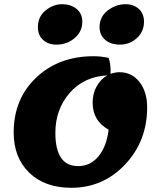

<svg xmlns="http://www.w3.org/2000/svg" viewBox="-20 -867 759 912"><path d="M550 -655Q507 -655 480 -677.5Q453 -700 453 -738Q453 -788 492 -817.5Q531 -847 576 -847Q615 -847 639.5 -824.5Q664 -802 664 -764Q664 -717 630 -686Q596 -655 550 -655ZM248 -655Q209 -655 184.5 -677.5Q160 -700 160 -738Q160 -788 196.5 -817.5Q233 -847 274 -847Q317 -847 344 -824.5Q371 -802 371 -764Q371 -717 334.5 -686Q298 -655 248 -655ZM319 25Q193 25 119 -46.5Q45 -118 45 -238Q45 -397 152 -498.5Q259 -600 425 -600Q459 -600 496 -592Q507 -562 505 -516Q527 -524 548 -524Q606 -524 642.5 -477.5Q679 -431 679 -357Q679 -197 574.5 -86Q470 25 319 25ZM243 -236Q243 -78 351 -78Q409 -78 447.5 -124Q486 -170 496 -251Q420 -293 420 -379Q420 -422 439 -456.5Q458 -491 490 -509Q378 -503 310.5 -425Q243 -347 243 -236Z"/></svg>

Font: Lemonada
Style: Bold
Weight: 700
Designer: Mohamed Gaber (Arabic), Eduardo Tunni (Latin)
Foundry: Kief Type Foundry
Version: Version 4.004